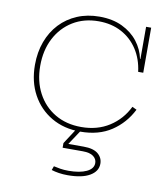

<svg xmlns="http://www.w3.org/2000/svg" viewBox="-84 -605 777 894"><g transform="rotate(10 304.5 -158.5)"><path d="M319 8Q241 8 182 -26.5Q123 -61 90 -121.8Q57 -182.5 57 -262Q57 -322 75.5 -372Q94 -422 128.2 -458.5Q162.5 -495 210 -515Q257.5 -535 315 -535Q377 -535 422.8 -513Q468.5 -491 496.8 -454.5Q525 -418 534 -374H542L536 -313Q528.5 -373 499 -418Q469.5 -463 422.5 -488Q375.5 -513 315 -513Q245.5 -513 193 -480.8Q140.5 -448.5 111.2 -392Q82 -335.5 82 -262Q82 -189 111.8 -133Q141.5 -77 194.8 -45.5Q248 -14 319 -14Q395 -14 451.5 -50.2Q508 -86.5 538 -148L559 -138Q525.5 -71.5 465.5 -31.8Q405.5 8 319 8ZM536 -313V-526H560V-313ZM226 188Q240.5 191.5 257.5 194.2Q274.5 197 296 197Q349.5 197 381.2 182Q413 167 413 140Q413 121 396.5 108.5Q380 96 346 96H251V74H347Q393 74 415 92.5Q437 111 437 139Q437 175 400.2 196.5Q363.5 218 296 218Q273.5 218 254.2 215Q235 212 219 207ZM299 0H323L274 74H251Z"/></g></svg>

Font: Hepta Slab ExtraLight
Style: Regular
Weight: 200
Designer: Michael LaGattuta
Foundry: Michael LaGattuta
Version: Version 1.100